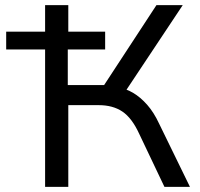

<svg xmlns="http://www.w3.org/2000/svg" viewBox="-20 -725 775 745"><path d="M155 0V-533H4V-602H155V-705H245V-602H388V-533H243V-395H398L369 -372L587 -705H689L457 -356L434 -387Q467 -382 496 -365Q525 -348 551 -318.5Q577 -289 597 -246L717 0H618L520 -206Q492 -267 455 -292Q418 -317 363 -317H245V0Z"/></svg>

Font: Nunito Sans 8pt
Style: Regular
Weight: 400
Version: Version 3.101;gftools[0.9.27]